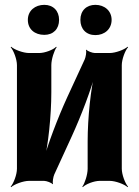

<svg xmlns="http://www.w3.org/2000/svg" viewBox="-20 -747 576 793"><path d="M330 -502 258 -346C219 -261 175 -146 157 -75L161 -74C179 -145 192 -269 192 -366V-478C192 -502 204 -539 214 -552L212 -554C201 -542 166 -528 142 -528H100C76 -528 39 -542 26 -554L24 -552C36 -539 50 -502 50 -478V-50C50 -26 36 11 24 24L26 26C39 14 76 0 100 0H162C172 0 194 8 197 14L199 12C196 6 200 -17 204 -26L276 -183C315 -268 359 -383 376 -453L373 -454C355 -384 342 -260 342 -163V-50C342 -26 330 11 320 24L322 26C333 14 368 0 392 0H433C457 0 494 14 507 26L509 24C497 11 483 -26 483 -50V-478C483 -502 497 -539 509 -552L507 -554C494 -542 457 -528 433 -528H372C362 -528 340 -536 337 -542L335 -540C338 -533 334 -511 330 -502ZM163 -603C200 -603 224 -627 224 -665C224 -702 200 -727 163 -727C125 -727 95 -703 95 -665C95 -626 124 -603 163 -603ZM374 -602C412 -602 441 -627 441 -665C441 -702 412 -727 374 -727C337 -727 312 -703 312 -665C312 -627 336 -602 374 -602Z"/></svg>

Font: Asimov
Style: EdgeNar
Weight: 500
Designer: Google
Version: Version 2.000980: 2014